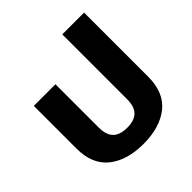

<svg xmlns="http://www.w3.org/2000/svg" viewBox="-186 -850 1010 1010"><g transform="rotate(-45 319.5 -345.0)"><path d="M318 10Q196 10 123.5 -47.5Q51 -105 51 -223V-540H212V-218Q212 -163 238 -137Q264 -111 318 -111Q371 -111 397 -137Q423 -163 423 -218V-700H585V-223Q585 -105 512.5 -47.5Q440 10 318 10Z"/></g></svg>

Font: Kanit SemiBold
Style: Regular
Weight: 600
Designer: Katatrad Team
Foundry: CadsonDemak
Version: Version 2.000; ttfautohint (v1.8.3)